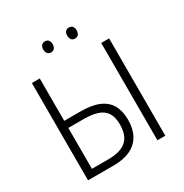

<svg xmlns="http://www.w3.org/2000/svg" viewBox="-201 -1061 1172 1220"><g transform="rotate(-30 384.5 -451.0)"><path d="M94 0V-714H152V-403H271Q353 -403 405 -381Q457 -359 482 -315Q507 -271 507 -206Q507 -141 482 -95Q457 -49 407 -24.5Q357 0 281 0ZM274 -51Q362 -51 404.5 -88.5Q447 -126 447 -206Q447 -262 426 -293.5Q405 -325 364 -338Q323 -351 264 -351H152V-51ZM603 0V-714H661V0ZM263 -862Q263 -881 272.5 -891.5Q282 -902 298 -902Q314 -902 323 -891.5Q332 -881 332 -862Q332 -843 323 -832Q314 -821 298 -821Q282 -821 272.5 -832Q263 -843 263 -862ZM439 -862Q439 -881 448 -891.5Q457 -902 473 -902Q490 -902 499 -891.5Q508 -881 508 -862Q508 -843 499 -832Q490 -821 473 -821Q457 -821 448 -832Q439 -843 439 -862Z"/></g></svg>

Font: Noto Sans Display Light
Style: Regular
Weight: 300
Designer: Monotype Design Team
Foundry: Monotype Imaging Inc.
Version: Version 2.003